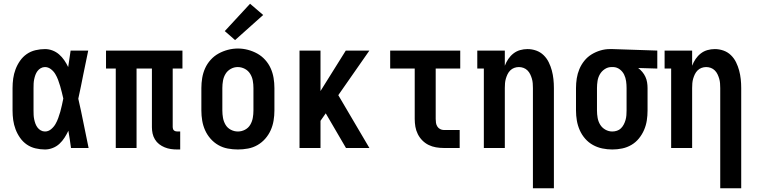

<svg xmlns="http://www.w3.org/2000/svg" viewBox="-20 -790 4040 1025"><path d="M220 8Q195 8 169.5 2Q144 -4 123 -18.5Q102 -33 87 -54.5Q72 -76 63 -100Q54 -124 50.5 -149Q47 -174 47 -200V-320Q47 -346 50.5 -371Q54 -396 63 -420Q72 -444 87 -465.5Q102 -487 123 -501.5Q144 -516 169.5 -522Q195 -528 220 -528Q241 -528 260.5 -520.5Q280 -513 295.5 -499.5Q311 -486 323 -468.5Q335 -451 344 -432Q347 -454 350.5 -476Q354 -498 357 -520H451Q437 -456 424.5 -391.5Q412 -327 398 -263Q413 -198 426 -132Q439 -66 453 0H359Q356 -23 352.5 -46Q349 -69 345 -92Q336 -73 324.5 -55Q313 -37 297.5 -22.5Q282 -8 261.5 0Q241 8 220 8ZM220 -88Q238 -88 252.5 -100Q267 -112 276 -127.5Q285 -143 291 -160Q297 -177 302 -194Q307 -211 310.5 -228.5Q314 -246 318 -264Q314 -281 310 -297.5Q306 -314 301 -331Q296 -348 290 -364Q284 -380 275 -395Q266 -410 251.5 -421Q237 -432 220 -432Q208 -432 197.5 -426Q187 -420 180 -410.5Q173 -401 169 -390Q165 -379 162.5 -367Q160 -355 159.5 -343.5Q159 -332 159 -320V-200Q159 -188 159.5 -176.5Q160 -165 162.5 -153Q165 -141 169 -130Q173 -119 180 -109.5Q187 -100 197.5 -94Q208 -88 220 -88Z M926 8Q908 8 891.5 5.5Q875 3 859 -3.5Q843 -10 829.5 -20.5Q816 -31 807 -46Q798 -61 794.5 -77.5Q791 -94 791 -111V-424H709V0H598V-424H546V-520H954V-424H902V-111Q902 -107 903.5 -102Q905 -97 908.5 -94Q912 -91 916.5 -89.5Q921 -88 926 -88H942V8Z M1250 8Q1223 8 1196 3Q1169 -2 1145.5 -15.5Q1122 -29 1104 -49.5Q1086 -70 1075 -94.5Q1064 -119 1059.5 -146Q1055 -173 1055 -200V-320Q1055 -347 1059.5 -374Q1064 -401 1075 -425.5Q1086 -450 1104.5 -470.5Q1123 -491 1146.5 -504Q1170 -517 1196.5 -524Q1223 -531 1250 -531Q1277 -531 1303.5 -524Q1330 -517 1353.5 -504Q1377 -491 1395.5 -470.5Q1414 -450 1425 -425.5Q1436 -401 1440.5 -374Q1445 -347 1445 -320V-200Q1445 -173 1440.5 -146Q1436 -119 1425 -94.5Q1414 -70 1396 -49.5Q1378 -29 1354.5 -15.5Q1331 -2 1304 3Q1277 8 1250 8ZM1250 -88Q1270 -88 1288 -97.5Q1306 -107 1316 -124Q1326 -141 1329.5 -160.5Q1333 -180 1333 -200V-320Q1333 -340 1329.5 -359.5Q1326 -379 1315.5 -396Q1305 -413 1287 -422.5Q1269 -432 1249 -432Q1229 -432 1211.5 -422Q1194 -412 1184 -395.5Q1174 -379 1170.5 -359.5Q1167 -340 1167 -320V-200Q1167 -180 1170.5 -160.5Q1174 -141 1184 -124Q1194 -107 1212 -97.5Q1230 -88 1250 -88ZM1235 -576 1180 -624 1315 -770 1385 -710Z M1579 0V-520H1691V-304L1826 -520H1952L1786 -282L1952 0H1827L1719 -185L1691 -145V0Z M2349 0Q2328 0 2307.5 -3.5Q2287 -7 2268.5 -16Q2250 -25 2235 -40Q2220 -55 2210.5 -74Q2201 -93 2197.5 -113.5Q2194 -134 2194 -155V-424H2063V-520H2437V-424H2306V-155Q2306 -144 2307.5 -134Q2309 -124 2314.5 -115Q2320 -106 2329.5 -101Q2339 -96 2349 -96H2434V0Z M2825 215V-320Q2825 -333 2824 -345.5Q2823 -358 2819.5 -370Q2816 -382 2810.5 -393.5Q2805 -405 2796 -414Q2787 -423 2775 -427.5Q2763 -432 2750 -432Q2737 -432 2725 -427.5Q2713 -423 2704 -414Q2695 -405 2689.5 -393.5Q2684 -382 2680.5 -370Q2677 -358 2676 -345.5Q2675 -333 2675 -320V0H2563V-424H2528V-520H2675V-439Q2682 -458 2693.5 -475Q2705 -492 2721 -504.5Q2737 -517 2756.5 -522.5Q2776 -528 2796 -528Q2820 -528 2842.5 -520Q2865 -512 2882 -495.5Q2899 -479 2909.5 -457.5Q2920 -436 2926 -413.5Q2932 -391 2934.5 -367.5Q2937 -344 2937 -320V215Z M3249 8Q3222 8 3195.5 2.5Q3169 -3 3145.5 -16Q3122 -29 3104 -49.5Q3086 -70 3075 -95Q3064 -120 3059.5 -146.5Q3055 -173 3055 -200V-320Q3055 -346 3059 -371.5Q3063 -397 3073 -421Q3083 -445 3099.5 -465.5Q3116 -486 3138 -499.5Q3160 -513 3185 -520.5Q3210 -528 3236 -528Q3239 -528 3242.5 -528Q3246 -528 3250 -528L3489 -520V-424L3387 -427Q3399 -418 3409 -406Q3419 -394 3425.5 -380Q3432 -366 3434.5 -350.5Q3437 -335 3437 -320V-200Q3437 -173 3433 -147Q3429 -121 3418.5 -96.5Q3408 -72 3391 -51Q3374 -30 3351 -16.5Q3328 -3 3302 2.5Q3276 8 3249 8ZM3249 -88Q3261 -88 3273.5 -92Q3286 -96 3295 -105Q3304 -114 3310 -125.5Q3316 -137 3319.5 -149.5Q3323 -162 3324 -174.5Q3325 -187 3325 -200V-320Q3325 -338 3322.5 -356.5Q3320 -375 3312 -391.5Q3304 -408 3289 -419.5Q3274 -431 3255 -432H3250Q3249 -432 3247.5 -432Q3246 -432 3244 -432Q3225 -432 3208.5 -421Q3192 -410 3182.5 -393.5Q3173 -377 3170 -358Q3167 -339 3167 -320V-200Q3167 -180 3170.5 -160.5Q3174 -141 3184 -124.5Q3194 -108 3211.5 -98Q3229 -88 3249 -88Z M3825 215V-320Q3825 -333 3824 -345.5Q3823 -358 3819.5 -370Q3816 -382 3810.5 -393.5Q3805 -405 3796 -414Q3787 -423 3775 -427.5Q3763 -432 3750 -432Q3737 -432 3725 -427.5Q3713 -423 3704 -414Q3695 -405 3689.5 -393.5Q3684 -382 3680.5 -370Q3677 -358 3676 -345.5Q3675 -333 3675 -320V0H3563V-424H3528V-520H3675V-439Q3682 -458 3693.5 -475Q3705 -492 3721 -504.5Q3737 -517 3756.5 -522.5Q3776 -528 3796 -528Q3820 -528 3842.5 -520Q3865 -512 3882 -495.5Q3899 -479 3909.5 -457.5Q3920 -436 3926 -413.5Q3932 -391 3934.5 -367.5Q3937 -344 3937 -320V215Z"/></svg>

Font: Iosevka Gothic
Style: Bold
Weight: 700
Monospace: yes
Designer: Belleve Invis
Foundry: Belleve Invis
Version: Version 15.5.1; ttfautohint (v1.8.4)